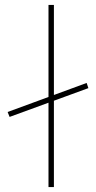

<svg xmlns="http://www.w3.org/2000/svg" viewBox="-20 -760 390 780"><path d="M19 -285 11 -305 332 -423 339 -402ZM177 0V-740H199V0Z"/></svg>

Font: Lexend Exa Thin
Style: Regular
Weight: 250
Designer: Bonnie Shaver-Troup, Thomas Jockin
Foundry: Lexend
Version: Version 1.007